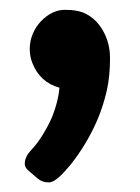

<svg xmlns="http://www.w3.org/2000/svg" viewBox="-20 -179 290 397"><path d="M46.9 -48.8Q41.5 -62 41.5 -77.9Q41.5 -93.8 47.6 -108.6Q53.7 -123.5 64.5 -134.8Q87.4 -158.7 114.7 -158.7Q142.1 -158.7 158.2 -150.1Q174.3 -141.6 185.5 -127Q207.5 -97.2 207.5 -59.1Q207.5 -21 200.7 8.8Q193.8 38.6 182.6 65.9Q161.1 117.2 125.5 162.1L115.2 173.8Q93.8 198.2 80.6 198.2Q67.4 198.2 57.6 189.9L40 174.8Q31.2 168 31.2 159.2Q31.2 145.5 44.7 131.1Q58.1 116.7 69.3 98.1Q80.6 79.6 87.9 62.5Q100.6 30.3 103 2.4Q62.5 -8.8 46.9 -48.8Z"/></svg>

Font: Capriola
Style: Regular
Weight: 400
Designer: Viktoriya Grabowska
Foundry: Viktoriya Grabowska
Version: Version 1.007